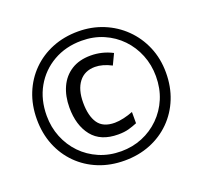

<svg xmlns="http://www.w3.org/2000/svg" viewBox="-126 -870 1084 1026"><g transform="rotate(-20 416.0 -357.0)"><path d="M416 10Q336 10 269 -17Q202 -44 152.5 -93.5Q103 -143 76 -210Q49 -277 49 -357Q49 -437 76 -504Q103 -571 152.5 -620.5Q202 -670 269 -697Q336 -724 416 -724Q492 -724 558.5 -697Q625 -670 675.5 -620.5Q726 -571 754.5 -504Q783 -437 783 -357Q783 -277 756 -210Q729 -143 679.5 -93.5Q630 -44 563 -17Q496 10 416 10ZM416 -43Q480 -43 536 -66Q592 -89 635 -131.5Q678 -174 702 -231Q726 -288 726 -357Q726 -422 703 -479Q680 -536 638.5 -579Q597 -622 540.5 -646.5Q484 -671 416 -671Q326 -671 255.5 -630.5Q185 -590 145 -519.5Q105 -449 105 -357Q105 -292 128 -235Q151 -178 192.5 -135Q234 -92 291 -67.5Q348 -43 416 -43ZM431 -133Q332 -133 283 -194.5Q234 -256 234 -357Q234 -422 257 -472.5Q280 -523 325 -551.5Q370 -580 435 -580Q500 -580 558 -550L529 -489Q479 -515 436 -515Q377 -515 344.5 -473Q312 -431 312 -357Q312 -281 340.5 -239.5Q369 -198 435 -198Q458 -198 486.5 -204.5Q515 -211 540 -221V-157Q516 -147 491 -140Q466 -133 431 -133Z"/></g></svg>

Font: Noto Kufi Arabic
Style: Regular
Weight: 400
Designer: Monotype Design Team, David Williams, Khaled Hosny
Foundry: Google LLC
Version: Version 2.109; ttfautohint (v1.8.4.7-5d5b)